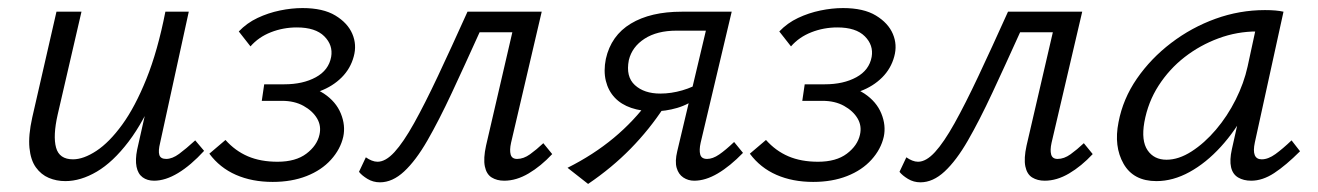

<svg xmlns="http://www.w3.org/2000/svg" viewBox="-20 -443 3268 476"><path d="M142 6Q120 6 101 -2Q82 -10 69 -28Q56 -46 53 -76.5Q50 -107 60 -152L120 -414H182L123 -159Q111 -106 119 -77Q127 -48 161 -48Q187 -48 219 -69Q251 -90 283 -134Q315 -178 343 -247.5Q371 -317 390 -414H427Q403 -302 370 -222Q337 -142 298.5 -91.5Q260 -41 220 -17.5Q180 6 142 6ZM362 5Q345 5 333.5 -3.5Q322 -12 318.5 -29.5Q315 -47 320 -72L397 -414H448L377 -89Q372 -69 375 -59Q378 -49 392 -49Q407 -49 424 -61.5Q441 -74 464 -95L486 -69Q453 -33 421.5 -14Q390 5 362 5Z M656 8Q605 8 565 -9.5Q525 -27 499 -62L539 -96Q563 -69 594.5 -55.5Q626 -42 668 -42Q713 -42 739.5 -62Q766 -82 772 -109Q777 -131 766 -149.5Q755 -168 732.5 -180.5Q710 -193 679 -193H629L635 -234H685Q731 -234 763 -251.5Q795 -269 801 -302Q806 -331 784 -353Q762 -375 716 -375Q682 -375 651.5 -363Q621 -351 601 -328L572 -365Q592 -386 618.5 -398.5Q645 -411 674 -417Q703 -423 730 -423Q781 -423 811.5 -404.5Q842 -386 853.5 -359Q865 -332 857 -303Q849 -273 827 -251Q805 -229 773 -217Q741 -205 703 -205L706 -230Q753 -231 783 -211Q813 -191 825 -161.5Q837 -132 831 -104Q824 -73 800.5 -47Q777 -21 740 -6.5Q703 8 656 8Z M922 9Q905 9 891 0.5Q877 -8 870 -17L887 -53Q894 -48 901.5 -45Q909 -42 916 -42Q936 -42 958 -66Q980 -90 1006.5 -137.5Q1033 -185 1065.5 -254Q1098 -323 1139 -414H1288L1277 -363H1169Q1132 -281 1100 -212.5Q1068 -144 1039.5 -94.5Q1011 -45 982 -18Q953 9 922 9ZM1230 5Q1212 5 1199 -3Q1186 -11 1182 -30.5Q1178 -50 1185 -82L1262 -414H1323L1247 -89Q1243 -71 1246 -60Q1249 -49 1262 -49Q1278 -49 1294 -60.5Q1310 -72 1327 -88L1349 -61Q1321 -31 1290.5 -13Q1260 5 1230 5Z M1701 5Q1686 5 1674 -3Q1662 -11 1657.5 -27Q1653 -43 1659 -68L1730 -367H1657Q1609 -367 1578 -347Q1547 -327 1539 -294Q1531 -253 1554 -232Q1577 -211 1617 -211Q1644 -211 1671.5 -219Q1699 -227 1723 -242L1715 -205Q1688 -184 1659 -175.5Q1630 -167 1601 -167Q1570 -167 1545 -175.5Q1520 -184 1504 -201Q1488 -218 1482 -242.5Q1476 -267 1482 -297Q1495 -355 1544 -384.5Q1593 -414 1670 -414H1794L1717 -89Q1713 -71 1716 -60Q1719 -49 1733 -49Q1747 -49 1763 -60Q1779 -71 1800 -91L1822 -64Q1790 -31 1759.5 -13Q1729 5 1701 5ZM1438 13 1387 -27Q1451 -59 1501.5 -101Q1552 -143 1590 -195L1626 -177Q1590 -122 1543.5 -74.5Q1497 -27 1438 13Z M1996 8Q1945 8 1905 -9.5Q1865 -27 1839 -62L1879 -96Q1903 -69 1934.5 -55.5Q1966 -42 2008 -42Q2053 -42 2079.5 -62Q2106 -82 2112 -109Q2117 -131 2106 -149.5Q2095 -168 2072.5 -180.5Q2050 -193 2019 -193H1969L1975 -234H2025Q2071 -234 2103 -251.5Q2135 -269 2141 -302Q2146 -331 2124 -353Q2102 -375 2056 -375Q2022 -375 1991.5 -363Q1961 -351 1941 -328L1912 -365Q1932 -386 1958.5 -398.5Q1985 -411 2014 -417Q2043 -423 2070 -423Q2121 -423 2151.5 -404.5Q2182 -386 2193.5 -359Q2205 -332 2197 -303Q2189 -273 2167 -251Q2145 -229 2113 -217Q2081 -205 2043 -205L2046 -230Q2093 -231 2123 -211Q2153 -191 2165 -161.5Q2177 -132 2171 -104Q2164 -73 2140.5 -47Q2117 -21 2080 -6.5Q2043 8 1996 8Z M2262 9Q2245 9 2231 0.5Q2217 -8 2210 -17L2227 -53Q2234 -48 2241.5 -45Q2249 -42 2256 -42Q2276 -42 2298 -66Q2320 -90 2346.5 -137.5Q2373 -185 2405.5 -254Q2438 -323 2479 -414H2628L2617 -363H2509Q2472 -281 2440 -212.5Q2408 -144 2379.5 -94.5Q2351 -45 2322 -18Q2293 9 2262 9ZM2570 5Q2552 5 2539 -3Q2526 -11 2522 -30.5Q2518 -50 2525 -82L2602 -414H2663L2587 -89Q2583 -71 2586 -60Q2589 -49 2602 -49Q2618 -49 2634 -60.5Q2650 -72 2667 -88L2689 -61Q2661 -31 2630.5 -13Q2600 5 2570 5Z M2847 6Q2790 6 2765.5 -37Q2741 -80 2753 -140Q2764 -198 2798.5 -248Q2833 -298 2883.5 -336.5Q2934 -375 2993.5 -396.5Q3053 -418 3116 -418Q3131 -418 3142 -417Q3153 -416 3162 -414L3091 -90Q3082 -48 3108 -48Q3124 -48 3142 -61Q3160 -74 3182 -95L3203 -68Q3168 -33 3139 -14Q3110 5 3082 5Q3063 5 3049.5 -3Q3036 -11 3032 -28.5Q3028 -46 3034 -73L3072 -243L3109 -277Q3097 -221 3070 -170Q3043 -119 3006.5 -79Q2970 -39 2929 -16.5Q2888 6 2847 6ZM2872 -47Q2902 -47 2934 -67.5Q2966 -88 2994.5 -121.5Q3023 -155 3043.5 -196Q3064 -237 3073 -278L3097 -389L3130 -362Q3123 -364 3114 -364.5Q3105 -365 3096 -365Q3047 -365 3001 -348Q2955 -331 2917 -301.5Q2879 -272 2852.5 -231Q2826 -190 2817 -140Q2809 -94 2825 -70.5Q2841 -47 2872 -47Z"/></svg>

Font: Ysabeau Office
Style: Italic
Weight: 400
Italic angle: -12°
Designer: Christian Thalmann (Catharsis Fonts)
Version: Version 2.001;gftools[0.9.30]; featfreeze: tnum,lnum,ss02